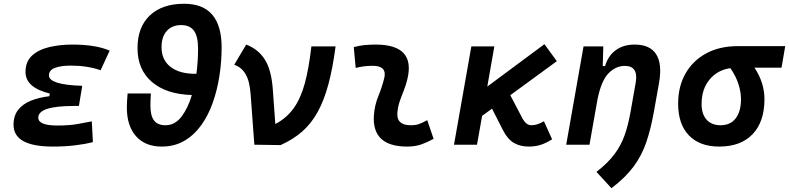

<svg xmlns="http://www.w3.org/2000/svg" viewBox="-20 -762 4155 1011"><path d="M258.3 9.8Q51.3 9.8 51.3 -105Q51.3 -153.3 76.2 -184.3Q101.1 -215.3 143.6 -232.2Q186 -249 239.7 -255.4L242.2 -269.5Q114.3 -300.8 114.3 -382.8Q114.3 -437.5 148.4 -469Q182.6 -500.5 238.8 -513.9Q294.9 -527.3 360.8 -527.3Q483.4 -527.3 557.6 -495.6L509.8 -392.1Q441.4 -416.5 352.1 -416.5Q302.2 -416.5 270 -404.8Q237.8 -393.1 237.8 -364.7Q237.8 -340.8 280.5 -326.9Q323.2 -313 413.1 -310.1L395.5 -204.1H370.1Q181.6 -204.1 181.6 -142.6Q181.6 -101.1 281.7 -101.1Q344.2 -101.1 386.7 -108.6Q429.2 -116.2 463.4 -123L469.2 -13.7Q427.7 -2.9 374.3 3.4Q320.8 9.8 258.3 9.8Z M831.5 9.8Q744.6 9.8 696.3 -44.7Q647.9 -99.1 647.9 -196.3Q647.9 -214.4 649.2 -232.7Q650.4 -251 651.9 -270H774.4Q773.4 -254.4 772.7 -238Q772 -221.7 772 -206.1Q772 -152.3 791.3 -127.4Q810.5 -102.5 851.1 -102.5Q901.4 -102.5 935.8 -147.9Q970.2 -193.4 990.2 -261.7Q855.5 -265.6 779.8 -330.6Q704.1 -395.5 704.1 -508.8Q704.1 -619.1 769 -680.7Q834 -742.2 949.7 -742.2Q1147 -742.2 1147 -511.7Q1147 -437.5 1135.5 -362.8Q1124 -288.1 1100.3 -221.2Q1076.7 -154.3 1039.3 -102.3Q1002 -50.3 950.2 -20.3Q898.4 9.8 831.5 9.8ZM1014.2 -373.5Q1018.6 -406.7 1020.8 -440.2Q1022.9 -473.6 1022.9 -505.9Q1022.9 -570.8 1001.2 -600.3Q979.5 -629.9 934.1 -629.9Q885.7 -629.9 858.2 -599.1Q830.6 -568.4 830.6 -513.7Q830.6 -447.3 877.2 -410.4Q923.8 -373.5 1007.3 -373.5Z M1319.3 0 1299.8 -264.2Q1294.9 -335.4 1272.9 -372.1Q1251 -408.7 1213.4 -420.9L1276.4 -527.3Q1338.4 -503.9 1373.5 -450.2Q1408.7 -396.5 1416.5 -291.5L1429.7 -108.9Q1488.3 -139.6 1525.4 -190.7Q1562.5 -241.7 1584.5 -321.3Q1606.4 -400.9 1619.6 -517.6H1747.1Q1731.9 -402.3 1709 -317.4Q1686 -232.4 1652.3 -171.6Q1618.7 -110.8 1570.8 -69.1Q1522.9 -27.3 1457.5 2Z M2229.5 -129.4 2263.2 -31.2Q2233.4 -14.2 2200.2 -2.2Q2167 9.8 2124 9.8Q1938.5 9.8 1948.7 -153.3Q1952.1 -206.5 1972.2 -255.9Q1992.2 -305.2 2002.9 -349.1Q2020 -415.5 1942.4 -415.5Q1896 -415.5 1853 -404.3L1842.8 -513.7Q1871.6 -522 1900.4 -524.7Q1929.2 -527.3 1958 -527.3Q2169.4 -527.3 2125 -345.2Q2117.2 -312 2105.5 -283.4Q2093.8 -254.9 2084.2 -226.8Q2074.7 -198.7 2072.3 -166.5Q2067.9 -102.5 2143.1 -102.5Q2167.5 -102.5 2185.8 -108.6Q2204.1 -114.7 2229.5 -129.4Z M2370.6 0 2461.9 -517.6H2583L2545.9 -306.2L2846.7 -529.3L2912.1 -439.9L2667 -260.7L2730 -140.6Q2750 -102.5 2777.8 -102.5Q2809.1 -102.5 2844.2 -123.5L2887.2 -28.3Q2854.5 -7.8 2825.9 1Q2797.4 9.8 2763.7 9.8Q2718.8 9.8 2685.5 -9.8Q2652.3 -29.3 2627.9 -77.6L2570.8 -189.9L2518.6 -151.9L2491.7 0Z M2961.4 0 3052.7 -517.6H3156.7L3153.8 -414.1H3166Q3182.1 -468.3 3222.4 -497.8Q3262.7 -527.3 3321.8 -527.3Q3402.8 -527.3 3435.3 -476.1Q3467.8 -424.8 3450.2 -325.2L3423.3 -174.3Q3406.7 -81.5 3382.6 -11.5Q3358.4 58.6 3315.4 116.2Q3272.5 173.8 3199.7 229L3120.6 143.1Q3181.2 96.2 3215.8 49.6Q3250.5 2.9 3269.3 -50.8Q3288.1 -104.5 3300.3 -173.3L3327.1 -325.2Q3343.3 -415 3270 -415Q3222.7 -415 3184.3 -376.2Q3146 -337.4 3126 -237.8L3084 0Z M3767.1 9.8Q3664.1 9.8 3607.4 -49.3Q3550.8 -108.4 3550.8 -215.8Q3550.8 -307.1 3589.8 -375.2Q3628.9 -443.4 3699.2 -481.2Q3769.5 -519 3863.8 -519H4114.7L4095.2 -405.8H3952.6Q3979.5 -365.7 3992.4 -323.7Q4005.4 -281.7 4005.4 -240.2Q4005.4 -121.1 3943.1 -55.7Q3880.9 9.8 3767.1 9.8ZM3825.7 -403.3Q3756.3 -392.6 3715.3 -342Q3674.3 -291.5 3674.3 -213.9Q3674.3 -161.1 3700.7 -131.8Q3727.1 -102.5 3774.4 -102.5Q3825.7 -102.5 3853.8 -138.7Q3881.8 -174.8 3881.8 -240.2Q3881.8 -276.9 3868.4 -319.1Q3855 -361.3 3825.7 -403.3Z"/></svg>

Font: Cascadia Code PL SemiBold
Style: Italic
Weight: 600
Italic angle: -10°
Monospace: yes
Designer: Aaron Bell
Foundry: Saja Typeworks
Version: Version 2404.023; ttfautohint (v1.8.4)